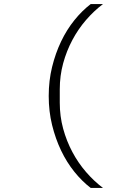

<svg xmlns="http://www.w3.org/2000/svg" viewBox="-20 -780 640 938"><path d="M218 -311Q218 -386 234.5 -453Q251 -520 278.5 -577.5Q306 -635 343.5 -681.5Q381 -728 423 -760H483Q439 -727 400.5 -682.5Q362 -638 333.5 -584.5Q305 -531 288.5 -470.5Q272 -410 272 -344V-278Q272 -212 288.5 -151.5Q305 -91 333.5 -37.5Q362 16 400.5 60.5Q439 105 483 138H423Q381 106 343.5 59.5Q306 13 278.5 -44.5Q251 -102 234.5 -169Q218 -236 218 -311Z"/></svg>

Font: IBM Plex Mono Light
Style: Regular
Weight: 300
Monospace: yes
Designer: Mike Abbink, Paul van der Laan, Pieter van Rosmalen
Foundry: Bold Monday
Version: Version 2.3